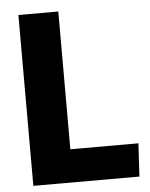

<svg xmlns="http://www.w3.org/2000/svg" viewBox="-52 -772 638 815"><g transform="rotate(-5 266.5 -364.0)"><path d="M57 -728H227V-141H517L509 0H57Z"/></g></svg>

Font: Murecho
Style: Bold
Weight: 700
Designer: Neil Summerour
Foundry: Positype
Version: Version 1.010; ttfautohint (v1.8.3)